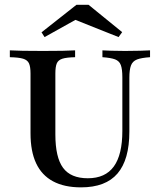

<svg xmlns="http://www.w3.org/2000/svg" viewBox="-20 -785 680 816"><path d="M324.2 11.3Q253.2 11.3 205.2 -14.5Q157.3 -40.3 133.5 -91.1Q109.7 -141.9 109.7 -218.5V-472.6Q109.7 -501.6 103.2 -515.7Q96.8 -529.8 78.2 -535.5Q59.7 -541.1 21.8 -541.9V-571Q60.5 -568.5 162.9 -568.5Q260.5 -568.5 299.2 -571V-541.9Q262.9 -541.1 245.2 -535.5Q227.4 -529.8 221.4 -515.7Q215.3 -501.6 215.3 -472.6V-213.7Q215.3 -116.1 248 -71.8Q280.6 -27.4 353.2 -27.4Q427.4 -27.4 463.7 -77.4Q500 -127.4 500 -229V-456.5Q500 -491.1 493.5 -508.5Q487.1 -525.8 469 -532.7Q450.8 -539.5 415.3 -541.9V-571Q428.2 -570.2 452.4 -569.4Q476.6 -568.5 511.3 -568.5Q550 -568.5 577 -569.4Q604 -570.2 617.7 -571V-541.9Q581.5 -539.5 562.5 -532.3Q543.5 -525 536.7 -506.9Q529.8 -488.7 529.8 -454.8V-225.8Q529.8 -106.5 479.4 -47.6Q429 11.3 324.2 11.3ZM169.4 -627.4 156.5 -647.6 304.8 -764.5H356.5L499.2 -648.4L483.9 -627.4L277.4 -709.7L318.5 -710.5Z"/></svg>

Font: Playfair SemiBold
Style: Regular
Weight: 600
Designer: Claus Eggers Sørensen
Foundry: Claus Eggers Sørensen
Version: Version 2.001;gftools[0.9.30]